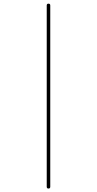

<svg xmlns="http://www.w3.org/2000/svg" viewBox="-20 -830 540 1069"><path d="M240.2 210V-799.8Q240.2 -809.6 250 -809.6Q259.8 -809.6 259.8 -799.8V210Q259.8 219.7 250 219.7Q240.2 219.7 240.2 210Z"/></svg>

Font: Rounded-X Mgen+ 1mn thin
Style: Regular
Weight: 100
Designer: [Source Han Sans]
Ryoko NISHIZUKA  (kana & ideographs); Paul D. Hunt (Latin, Greek & Cyrillic); Wenlong ZHANG  (bopomofo
Version: Version 1.059.20150602